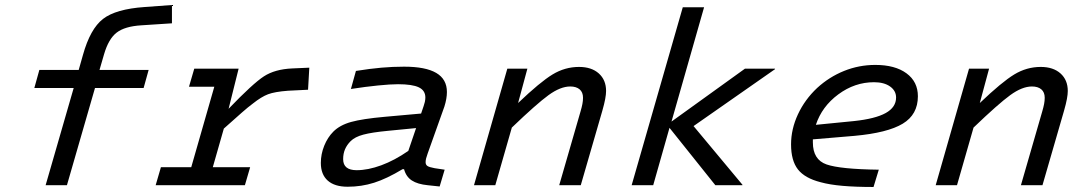

<svg xmlns="http://www.w3.org/2000/svg" viewBox="-20 -739 4338 766"><path d="M274 -388H117L137 -460H294L311 -520Q340 -624 391 -663.5Q442 -703 557 -711L666 -719V-646L544 -638Q478 -634 445.5 -609Q413 -584 395 -522L377 -460H573L553 -388H359L247 0H162Z M601 0 622 -72H743L835 -393H734L755 -465H932L892 -305Q989 -406 1033 -434.5Q1077 -463 1146 -466L1214 -469L1209 -381L1129 -377Q1076 -373 1049.5 -363Q1023 -353 989 -326Q970 -312 944.5 -289.5Q919 -267 873 -226L829 -72H978L957 0Z M1753 -314 1686 -126Q1682 -115 1680 -107Q1678 -99 1678 -92Q1678 -82 1685 -77Q1692 -72 1714 -68L1754 -62L1734 5L1687 0Q1646 -4 1623 -19Q1600 -34 1592 -64H1586Q1523 -26 1472.5 -10Q1422 6 1367 6Q1315 6 1287.5 -18.5Q1260 -43 1260 -89Q1260 -124 1273.5 -157.5Q1287 -191 1310 -214Q1336 -240 1381 -252.5Q1426 -265 1515 -273L1660 -286Q1673 -323 1675 -332.5Q1677 -342 1677 -350Q1677 -378 1651 -390.5Q1625 -403 1568 -403Q1538 -403 1488 -398Q1438 -393 1380 -384L1400 -456Q1456 -465 1501.5 -469Q1547 -473 1592 -473Q1678 -473 1720.5 -448Q1763 -423 1763 -372Q1763 -359 1760.5 -344.5Q1758 -330 1753 -314ZM1349 -104Q1349 -82 1362.5 -71Q1376 -60 1403 -60Q1448 -60 1501 -79.5Q1554 -99 1609 -137L1640 -228L1527 -217Q1464 -211 1430 -202Q1396 -193 1379 -176Q1364 -161 1356.5 -143.5Q1349 -126 1349 -104Z M2004 -465H2084L2047 -328Q2135 -412 2184.5 -442Q2234 -472 2290 -472Q2340 -472 2369 -446Q2398 -420 2398 -376Q2398 -363 2394.5 -344Q2391 -325 2383 -297L2297 0H2211L2296 -294Q2301 -311 2303.5 -324Q2306 -337 2306 -349Q2306 -371 2292.5 -382.5Q2279 -394 2255 -394Q2216 -394 2168.5 -359.5Q2121 -325 2022 -230L1956 0H1871Z M2704 -710H2789L2659 -254L2952 -465H3072V-463L2747 -236L2942 -2V0H2834L2651 -229L2586 0H2500Z M3486 -62 3465 7Q3394 7 3342 2.5Q3290 -2 3254 -12Q3191 -28 3163.5 -63Q3136 -98 3136 -163Q3136 -224 3163.5 -283Q3191 -342 3240 -388Q3288 -432 3347.5 -456Q3407 -480 3472 -480Q3551 -480 3596.5 -446.5Q3642 -413 3642 -355Q3642 -282 3581.5 -245.5Q3521 -209 3389 -197L3223 -183Q3223 -180 3223 -177Q3223 -174 3223 -171Q3223 -102 3277.5 -83Q3332 -64 3486 -62ZM3555 -350Q3555 -377 3531 -394Q3507 -411 3467 -411Q3390 -411 3324.5 -362.5Q3259 -314 3235 -241L3387 -256Q3472 -265 3513.5 -288Q3555 -311 3555 -350Z M3846 -465H3926L3889 -328Q3977 -412 4026.5 -442Q4076 -472 4132 -472Q4182 -472 4211 -446Q4240 -420 4240 -376Q4240 -363 4236.5 -344Q4233 -325 4225 -297L4139 0H4053L4138 -294Q4143 -311 4145.5 -324Q4148 -337 4148 -349Q4148 -371 4134.5 -382.5Q4121 -394 4097 -394Q4058 -394 4010.5 -359.5Q3963 -325 3864 -230L3798 0H3713Z"/></svg>

Font: Intel One Mono
Style: Italic
Weight: 400
Italic angle: -16°
Monospace: yes
Designer: Fred Shallcrass
Foundry: Frere-Jones Type LLC
Version: Version 1.400;hotconv 1.1.0;makeotfexe 2.6.0;FJTRelease1.4